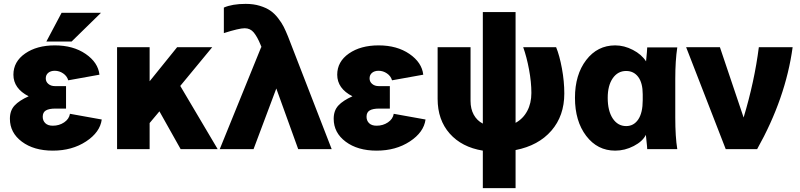

<svg xmlns="http://www.w3.org/2000/svg" viewBox="-20 -765 4105 985"><path d="M318.8 -208H264.2Q231.9 -208 215.6 -198.5Q199.2 -189 199.2 -166Q199.2 -146 212.4 -133.1Q225.6 -120.1 251 -120.1Q283.7 -120.1 309.1 -137.2Q334.5 -154.3 338.9 -181.2L502 -151.9Q493.2 -86.4 421.4 -39.3Q349.6 7.8 251 7.8Q153.8 7.8 92.3 -38.1Q30.8 -84 30.8 -155.8Q30.8 -197.8 54.7 -223.6Q78.6 -249.5 127 -271Q48.8 -311 48.8 -381.8Q48.8 -448.7 108.9 -490.5Q168.9 -532.2 261.2 -532.2Q355.5 -532.2 419.4 -488.3Q483.4 -444.3 490.2 -381.8L330.1 -353Q323.7 -375 304 -388.4Q284.2 -401.9 261.2 -401.9Q240.2 -401.9 227.5 -391.4Q214.8 -380.9 214.8 -362.8Q214.8 -345.7 228 -334.5Q241.2 -323.2 262.2 -323.2H318.8ZM295.9 -699.2H498L347.2 -551.8H217.8Z M580.6 0V-522.9H747.6V-348.1L888.7 -522.9H1068.8L904.8 -324.2L1096.7 0H906.7L797.9 -193.8L747.6 -133.8V0Z M1280.8 0H1107.4L1319.8 -522.9H1321.8L1316.4 -536.1Q1300.3 -575.7 1282.2 -597.9Q1264.2 -620.1 1235.4 -620.1Q1206.5 -620.1 1128.4 -595.2V-726.1Q1171.4 -745.1 1240.7 -745.1Q1280.8 -745.1 1313.2 -735.1Q1345.7 -725.1 1366.9 -710.4Q1388.2 -695.8 1406.7 -671.9Q1425.3 -647.9 1435.5 -627.4Q1445.8 -606.9 1457.5 -578.1L1681.6 0H1509.8L1397.5 -311Z M1980 -208H1925.3Q1893.1 -208 1876.7 -198.5Q1860.4 -189 1860.4 -166Q1860.4 -146 1873.5 -133.1Q1886.7 -120.1 1912.1 -120.1Q1944.8 -120.1 1970.2 -137.2Q1995.6 -154.3 2000 -181.2L2163.1 -151.9Q2154.3 -86.4 2082.5 -39.3Q2010.7 7.8 1912.1 7.8Q1814.9 7.8 1753.4 -38.1Q1691.9 -84 1691.9 -155.8Q1691.9 -197.8 1715.8 -223.6Q1739.7 -249.5 1788.1 -271Q1710 -311 1710 -381.8Q1710 -448.7 1770 -490.5Q1830.1 -532.2 1922.4 -532.2Q2016.6 -532.2 2080.6 -488.3Q2144.5 -444.3 2151.4 -381.8L1991.2 -353Q1984.9 -375 1965.1 -388.4Q1945.3 -401.9 1922.4 -401.9Q1901.4 -401.9 1888.7 -391.4Q1876 -380.9 1876 -362.8Q1876 -345.7 1889.2 -334.5Q1902.3 -323.2 1923.3 -323.2H1980Z M2457 200.2V7.8Q2349.1 -9.8 2287.1 -79.8Q2225.1 -149.9 2225.1 -257.8V-522.9H2394V-247.1Q2394 -206.5 2410.4 -176.5Q2426.8 -146.5 2457 -130.9V-703.1H2625V-134.8Q2663.6 -155.8 2684.8 -195.6Q2706.1 -235.4 2706.1 -288.1Q2706.1 -343.8 2694.1 -408.2Q2682.1 -472.7 2664.1 -522.9H2833Q2850.6 -480 2862.8 -413.8Q2875 -347.7 2875 -285.2Q2875 -170.9 2808.6 -94.5Q2742.2 -18.1 2625 4.9V200.2Z M2929.7 -263.2Q2929.7 -381.8 2987.3 -457Q3044.9 -532.2 3136.2 -532.2Q3182.1 -532.2 3226.8 -509Q3271.5 -485.8 3294.4 -450.2Q3300.3 -509.8 3300.3 -522H3454.6Q3444.3 -454.1 3444.3 -359.9V-162.1Q3444.3 -62.5 3454.6 0H3300.3Q3300.3 -5.4 3299.3 -15.9Q3298.3 -26.4 3296.4 -43.7Q3294.4 -61 3293.5 -73.2Q3276.9 -39.6 3231.2 -15.9Q3185.5 7.8 3136.2 7.8Q3044.9 7.8 2987.3 -67.9Q2929.7 -143.6 2929.7 -263.2ZM3277.3 -251V-280.8Q3277.3 -339.4 3254.4 -370.1Q3231.4 -400.9 3192.4 -400.9Q3149.4 -400.9 3123.5 -363.5Q3097.7 -326.2 3097.7 -263.2Q3097.7 -196.3 3123.5 -157.2Q3149.4 -118.2 3192.4 -118.2Q3231.4 -118.2 3254.4 -152.3Q3277.3 -186.5 3277.3 -251Z M3703.1 0 3500 -522.9H3673.3L3794.9 -162.1Q3850.6 -346.7 3873 -522.9H4046.4Q4010.7 -260.7 3864.3 0Z"/></svg>

Font: LT Superior Black
Style: Regular
Weight: 900
Designer: Daniel Lyons
Foundry: LyonsType
Version: Version 2.005